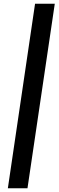

<svg xmlns="http://www.w3.org/2000/svg" viewBox="-20 -846 314 1027"><path d="M22 161 167.5 -826H273L127 161Z"/></svg>

Font: Public Sans Thin
Style: Bold Italic
Weight: 700
Italic angle: -8°
Version: Version 2.001